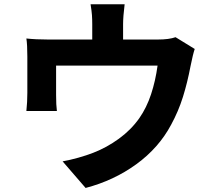

<svg xmlns="http://www.w3.org/2000/svg" viewBox="-20 -840 1040 920"><path d="M569.8 -724.4V-578.8H422V-724.4Q422 -748.2 420.6 -767.6Q419.2 -787 414 -819.6H577.2Q569.8 -759.6 569.8 -724.4ZM893 -523.2Q878 -444.2 856.5 -375.4Q835 -306.6 800 -242.4Q741 -131.4 633.2 -53.1Q525.4 25.2 390.2 60.6L280 -66.8Q315.4 -73.2 355.4 -84.4Q395.4 -95.6 427.4 -108.2Q490.8 -132.6 549.3 -175Q607.8 -217.4 647.6 -273.8Q682.6 -324 703.8 -388.2Q725 -452.4 735 -525.6H248.8V-384.4Q248.8 -335.6 252.6 -308.2H106.4Q111 -350.8 111 -395.2V-568.2Q111 -626.4 106.4 -655.6Q151.8 -650.6 209.8 -650.6H736Q790 -650.6 821.2 -661.8L913 -605.4Q904.4 -580 893 -523.2Z"/></svg>

Font: 寒蝉端黑体 Light
Style: Regular
Weight: 300
Designer: ChillDuanSans {Warren2060}; 
Source Han Sans {Ryoko NISHIZUKA 西塚涼子 (kana, bopomofo & ideographs); Paul D. Hunt (Latin, G
Foundry: ChillType&Adobe
Version: Version 1.300;Glyphs 3.3 (3306)